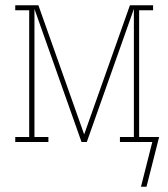

<svg xmlns="http://www.w3.org/2000/svg" viewBox="-20 -540 640 730"><path d="M516 170 559 0H436V-19H489V-506L310 0H290L111 -506V-19H164V0H38V-19H91V-501H38V-520H126L300 -29L474 -520H562V-501H509V-19H585L537 170Z"/></svg>

Font: Iosevka HT Thin Extended
Style: Regular
Weight: 100
Width: 7
Monospace: yes
Designer: Belleve Invis
Foundry: Belleve Invis
Version: Version 32.3.0; ttfautohint (v1.8.4)